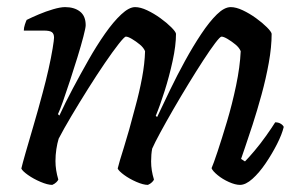

<svg xmlns="http://www.w3.org/2000/svg" viewBox="-20 -520 842 540"><path d="M127 0Q114 0 94 -8.5Q74 -17 58.5 -28Q43 -39 40 -46Q43 -59 52 -90.5Q61 -122 74 -166Q87 -210 100 -259Q109 -292 116.5 -325.5Q124 -359 128 -383.5Q132 -408 132 -414Q132 -425 126 -429.5Q120 -434 103 -434H47Q47 -442 50 -451Q53 -460 55 -464Q69 -471 89 -479.5Q109 -488 129.5 -494Q150 -500 163 -500Q189 -500 205 -487.5Q221 -475 221 -449Q221 -442 214.5 -417Q208 -392 198 -359.5Q188 -327 177 -293.5Q166 -260 157 -234.5Q148 -209 143 -199L147 -195Q163 -230 184.5 -270.5Q206 -311 229 -351.5Q252 -392 275.5 -425.5Q299 -459 321 -479.5Q343 -500 360 -500Q375 -500 394 -491Q413 -482 431 -469Q449 -456 461.5 -443.5Q474 -431 475 -425Q475 -392 465.5 -348.5Q456 -305 443 -264Q430 -223 418 -194L422 -191Q438 -225 458 -266.5Q478 -308 500.5 -349Q523 -390 546 -424.5Q569 -459 590 -479.5Q611 -500 629 -500Q644 -500 663 -491Q682 -482 700 -469Q718 -456 730.5 -443.5Q743 -431 744 -425Q744 -388 736 -343.5Q728 -299 715.5 -253.5Q703 -208 690.5 -169.5Q678 -131 669 -105Q660 -79 658 -73L669 -66Q679 -76 695.5 -95.5Q712 -115 728 -137.5Q744 -160 754 -176Q763 -176 769.5 -172Q776 -168 778 -163Q773 -142 759 -114.5Q745 -87 727 -60.5Q709 -34 690 -17Q671 0 655 0Q642 0 624 -8Q606 -16 592 -27.5Q578 -39 575 -47Q580 -58 592 -94Q604 -130 618.5 -178.5Q633 -227 644 -279.5Q655 -332 657 -376Q653 -386 642 -395Q631 -404 620 -410.5Q609 -417 603 -417Q599 -417 585 -398.5Q571 -380 551.5 -350Q532 -320 510 -284Q488 -248 467.5 -212.5Q447 -177 431 -147.5Q415 -118 408 -102Q405 -86 405 -66Q405 -53 407 -40.5Q409 -28 413 -15Q412 -12 407.5 -7.5Q403 -3 396 0Q383 0 363.5 -8.5Q344 -17 329 -28Q314 -39 311 -46Q315 -63 328.5 -105.5Q342 -148 361 -221Q372 -261 379.5 -301Q387 -341 388 -376Q384 -386 373 -395Q362 -404 351 -410.5Q340 -417 334 -417Q330 -417 313.5 -396Q297 -375 274.5 -342Q252 -309 227.5 -270Q203 -231 181 -194Q159 -157 145 -130Q141 -117 138.5 -100.5Q136 -84 136 -67Q136 -42 144 -15Q143 -12 138.5 -7.5Q134 -3 127 0Z"/></svg>

Font: Texturina 72pt 72pt Medium
Style: Italic
Weight: 500
Italic angle: -11°
Designer: Guillermo Torres Carreño
Foundry: Omnibus-Type
Version: Version 1.002; ttfautohint (v1.8.3)